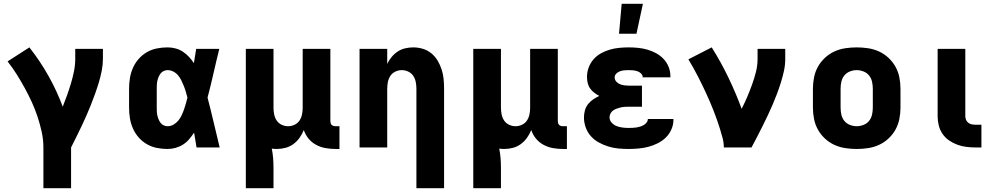

<svg xmlns="http://www.w3.org/2000/svg" viewBox="-20 -778 5240 1013"><path d="M355 215H209V0Q209 -42 200 -82.5Q191 -123 178 -162.5Q165 -202 147.5 -240Q130 -278 110 -314.5Q90 -351 68 -386Q46 -421 20 -454L135 -528Q191 -457 235.5 -378Q280 -299 311 -215Q323 -245 334 -276Q345 -307 354.5 -338.5Q364 -370 370.5 -402.5Q377 -435 377 -468V-520H523V-468Q523 -437 517 -406Q511 -375 502 -345Q493 -315 482.5 -285.5Q472 -256 460.5 -227Q449 -198 436.5 -169.5Q424 -141 410.5 -112.5Q397 -84 383 -56Q369 -28 355 0Z M864 8Q836 8 808 2.5Q780 -3 755.5 -17Q731 -31 712 -52.5Q693 -74 681.5 -100Q670 -126 665.5 -154Q661 -182 661 -210V-310Q661 -338 665.5 -366Q670 -394 681.5 -420Q693 -446 712 -467.5Q731 -489 755.5 -503Q780 -517 808 -522.5Q836 -528 864 -528Q885 -528 906 -522.5Q927 -517 944.5 -505.5Q962 -494 976.5 -478.5Q991 -463 1003 -445Q1006 -464 1009 -482.5Q1012 -501 1015 -520H1137Q1121 -456 1106.5 -391.5Q1092 -327 1075 -263Q1092 -198 1107.5 -132Q1123 -66 1139 0H1017Q1014 -20 1010.5 -39.5Q1007 -59 1004 -78Q992 -60 978 -43.5Q964 -27 946 -15.5Q928 -4 907 2Q886 8 864 8ZM864 -112Q881 -112 895.5 -120.5Q910 -129 920.5 -141.5Q931 -154 938 -169Q945 -184 950.5 -199.5Q956 -215 960.5 -231Q965 -247 969 -263Q965 -278 960.5 -293.5Q956 -309 950 -324Q944 -339 937 -353.5Q930 -368 919.5 -380.5Q909 -393 894.5 -400.5Q880 -408 864 -408Q854 -408 844 -403.5Q834 -399 827.5 -390.5Q821 -382 817 -372.5Q813 -363 810.5 -352.5Q808 -342 807.5 -331.5Q807 -321 807 -310V-210Q807 -199 807.5 -188.5Q808 -178 810.5 -167.5Q813 -157 817 -147.5Q821 -138 827.5 -129.5Q834 -121 844 -116.5Q854 -112 864 -112Z M1277 215V-520H1423V-210Q1423 -192 1426.5 -174.5Q1430 -157 1439.5 -142.5Q1449 -128 1465.5 -120Q1482 -112 1500 -112Q1518 -112 1534.5 -120Q1551 -128 1560.5 -142.5Q1570 -157 1573.5 -174.5Q1577 -192 1577 -210V-520H1723V-140Q1723 -134 1724.5 -128.5Q1726 -123 1730 -119Q1734 -115 1739.5 -113.5Q1745 -112 1751 -112H1771V8H1751Q1724 8 1698 3.5Q1672 -1 1648.5 -13.5Q1625 -26 1608 -46.5Q1591 -67 1583 -92Q1574 -70 1560.5 -51Q1547 -32 1528 -18Q1509 -4 1486 2Q1463 8 1440 8Q1433 8 1426.5 7.5Q1420 7 1414 6Q1419 31 1421 56.5Q1423 82 1423 108V215Z M2177 215V-310Q2177 -328 2173.5 -345.5Q2170 -363 2160.5 -377.5Q2151 -392 2134.5 -400Q2118 -408 2100 -408Q2082 -408 2065.5 -400Q2049 -392 2039.5 -377.5Q2030 -363 2026.5 -345.5Q2023 -328 2023 -310V0H1877V-520H2023V-441Q2032 -460 2046 -477Q2060 -494 2078 -506Q2096 -518 2117.5 -523Q2139 -528 2160 -528Q2186 -528 2211 -520.5Q2236 -513 2256 -496.5Q2276 -480 2289 -458Q2302 -436 2310 -411.5Q2318 -387 2320.5 -361.5Q2323 -336 2323 -310V215Z M2477 215V-520H2623V-210Q2623 -192 2626.5 -174.5Q2630 -157 2639.5 -142.5Q2649 -128 2665.5 -120Q2682 -112 2700 -112Q2718 -112 2734.5 -120Q2751 -128 2760.5 -142.5Q2770 -157 2773.5 -174.5Q2777 -192 2777 -210V-520H2923V-140Q2923 -134 2924.5 -128.5Q2926 -123 2930 -119Q2934 -115 2939.5 -113.5Q2945 -112 2951 -112H2971V8H2951Q2924 8 2898 3.5Q2872 -1 2848.5 -13.5Q2825 -26 2808 -46.5Q2791 -67 2783 -92Q2774 -70 2760.5 -51Q2747 -32 2728 -18Q2709 -4 2686 2Q2663 8 2640 8Q2633 8 2626.5 7.5Q2620 7 2614 6Q2619 31 2621 56.5Q2623 82 2623 108V215Z M3297 8Q3270 8 3243 5.5Q3216 3 3190 -5Q3164 -13 3140 -26Q3116 -39 3098 -59Q3080 -79 3070.5 -105Q3061 -131 3061 -158Q3061 -177 3066 -195.5Q3071 -214 3082.5 -228.5Q3094 -243 3109.5 -253.5Q3125 -264 3142 -272Q3128 -279 3115 -289Q3102 -299 3093 -312Q3084 -325 3080.5 -341Q3077 -357 3077 -372Q3077 -398 3086 -422Q3095 -446 3111.5 -465Q3128 -484 3150.5 -496.5Q3173 -509 3197 -516Q3221 -523 3246.5 -525.5Q3272 -528 3297 -528Q3322 -528 3347 -525.5Q3372 -523 3396 -516Q3420 -509 3442 -497Q3464 -485 3481 -467Q3498 -449 3507.5 -425.5Q3517 -402 3517 -377V-370H3371V-371Q3371 -382 3362 -390.5Q3353 -399 3342 -402.5Q3331 -406 3319.5 -407Q3308 -408 3297 -408Q3285 -408 3273.5 -407Q3262 -406 3251 -402Q3240 -398 3231.5 -389.5Q3223 -381 3223 -370Q3223 -357 3231.5 -347.5Q3240 -338 3251.5 -333.5Q3263 -329 3275.5 -327.5Q3288 -326 3300 -326H3367V-215H3300Q3289 -215 3278 -214.5Q3267 -214 3256.5 -211.5Q3246 -209 3235.5 -205.5Q3225 -202 3216 -196Q3207 -190 3201.5 -180Q3196 -170 3196 -159Q3196 -143 3207.5 -130.5Q3219 -118 3234 -112.5Q3249 -107 3265 -105Q3281 -103 3297 -103Q3307 -103 3317.5 -103.5Q3328 -104 3338 -105.5Q3348 -107 3357.5 -110Q3367 -113 3376 -118Q3385 -123 3391.5 -131.5Q3398 -140 3398 -150H3533V-145Q3533 -119 3522 -94.5Q3511 -70 3492.5 -52Q3474 -34 3450 -22Q3426 -10 3401 -3.5Q3376 3 3349.5 5.5Q3323 8 3297 8ZM3246 -600 3260 -758H3372L3338 -600Z M3799 0Q3799 -25 3792.5 -49.5Q3786 -74 3778.5 -98.5Q3771 -123 3762.5 -146.5Q3754 -170 3745 -193.5Q3736 -217 3726 -240Q3716 -263 3705.5 -286Q3695 -309 3684 -331.5Q3673 -354 3661.5 -376.5Q3650 -399 3637.5 -421Q3625 -443 3612 -465L3735 -528Q3783 -452 3822.5 -370Q3862 -288 3893 -204Q3909 -235 3922.5 -267Q3936 -299 3948 -332Q3960 -365 3968.5 -399Q3977 -433 3977 -468V-520H4123V-468Q4123 -436 4116.5 -405.5Q4110 -375 4100.5 -344.5Q4091 -314 4080 -284.5Q4069 -255 4056.5 -226Q4044 -197 4030.5 -168.5Q4017 -140 4003 -112Q3989 -84 3974.5 -56Q3960 -28 3945 0Z M4500 8Q4470 8 4440 3.5Q4410 -1 4382.5 -13.5Q4355 -26 4332.5 -47Q4310 -68 4295.5 -94Q4281 -120 4275 -150Q4269 -180 4269 -210V-310Q4269 -340 4275 -370Q4281 -400 4295.5 -426Q4310 -452 4332.5 -473Q4355 -494 4382.5 -506.5Q4410 -519 4440 -523.5Q4470 -528 4500 -528Q4530 -528 4560 -523.5Q4590 -519 4617.5 -506.5Q4645 -494 4667.5 -473Q4690 -452 4704.5 -426Q4719 -400 4725 -370Q4731 -340 4731 -310V-210Q4731 -180 4725 -150Q4719 -120 4704.5 -94Q4690 -68 4667.5 -47Q4645 -26 4617.5 -13.5Q4590 -1 4560 3.5Q4530 8 4500 8ZM4500 -112Q4518 -112 4536 -119Q4554 -126 4565.5 -140.5Q4577 -155 4581 -173.5Q4585 -192 4585 -210V-310Q4585 -328 4581 -346.5Q4577 -365 4565.5 -379.5Q4554 -394 4536 -401Q4518 -408 4500 -408Q4482 -408 4464 -401Q4446 -394 4434.5 -379.5Q4423 -365 4419 -346.5Q4415 -328 4415 -310V-210Q4415 -192 4419 -173.5Q4423 -155 4434.5 -140.5Q4446 -126 4464 -119Q4482 -112 4500 -112Z M5158 0H5127Q5103 0 5078.5 -3Q5054 -6 5031 -14.5Q5008 -23 4987.5 -37Q4967 -51 4953 -71.5Q4939 -92 4933 -116Q4927 -140 4927 -165V-520H5073V-165Q5073 -155 5077 -145.5Q5081 -136 5089 -130Q5097 -124 5107 -122Q5117 -120 5127 -120H5158Z"/></svg>

Font: Iosevka Aile Heavy
Style: Regular
Weight: 900
Designer: Belleve Invis
Foundry: Belleve Invis
Version: Version 31.1.0; ttfautohint (v1.8.4)